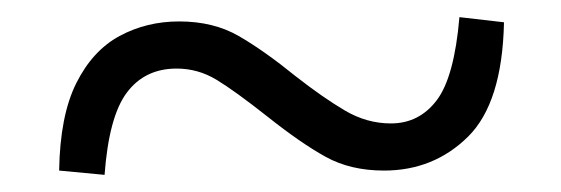

<svg xmlns="http://www.w3.org/2000/svg" viewBox="-20 -503 655 224"><path d="M325 -414Q357 -389 382.5 -374Q408 -359 436 -359Q469 -359 489.5 -386Q510 -413 516 -483L568 -477Q566 -383 526 -343.5Q486 -304 428 -304Q389 -304 360 -320Q331 -336 292 -367Q254 -397 232.5 -410Q211 -423 186 -423Q149 -423 128 -395Q107 -367 102 -299L49 -304Q50 -368 69 -406Q88 -444 119.5 -461Q151 -478 189 -478Q229 -478 258.5 -461Q288 -444 325 -414Z"/></svg>

Font: Noto Serif TC ExtraLight Black
Style: Regular
Weight: 900
Version: Version 2.003-H1;hotconv 1.1.1;makeotfexe 2.6.0